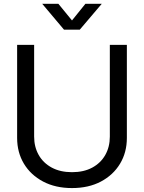

<svg xmlns="http://www.w3.org/2000/svg" viewBox="-20 -959 743 991"><path d="M351.6 11.7Q266.1 11.7 202.4 -22Q138.7 -55.7 103.5 -114Q68.4 -172.4 68.4 -247.1V-727.5H156.2V-253.9Q156.2 -200.7 179.7 -159.2Q203.1 -117.7 247.1 -94Q291 -70.3 351.6 -70.3Q412.6 -70.3 456.3 -94Q500 -117.7 523.4 -159.2Q546.9 -200.7 546.9 -253.9V-727.5H634.8V-247.1Q634.8 -172.4 599.6 -114Q564.5 -55.7 501 -22Q437.5 11.7 351.6 11.7ZM281.2 -939.5 351.6 -853.5 420.9 -939.5H504.9V-939L391.6 -805.7H310.5L198.2 -939V-939.5Z"/></svg>

Font: Inter Display
Style: Regular
Weight: 400
Designer: Rasmus Andersson
Foundry: rsms
Version: Version 4.001;git-9221beed3